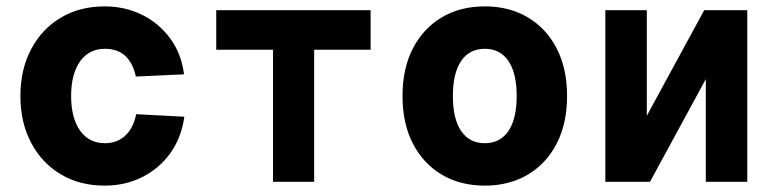

<svg xmlns="http://www.w3.org/2000/svg" viewBox="-20 -570 2440 602"><path d="M308 12Q230 12 170.5 -23.5Q111 -59 77.5 -122.5Q44 -186 44 -269Q44 -352 77.5 -415.5Q111 -479 170.5 -514.5Q230 -550 308 -550Q372 -550 425.5 -523.5Q479 -497 514 -449Q549 -401 557 -337L406 -330Q387 -417 309 -417Q259 -417 231 -377.5Q203 -338 203 -269Q203 -200 231 -160.5Q259 -121 309 -121Q347 -121 372.5 -144.5Q398 -168 407 -212L558 -204Q549 -139 514.5 -90.5Q480 -42 426.5 -15Q373 12 308 12Z M836 0V-414H658V-538H1142V-414H965V0Z M1500 12Q1423 12 1365 -22.5Q1307 -57 1274.5 -120Q1242 -183 1242 -269Q1242 -355 1274.5 -418Q1307 -481 1365 -515.5Q1423 -550 1500 -550Q1577 -550 1635 -515.5Q1693 -481 1725.5 -418Q1758 -355 1758 -269Q1758 -183 1725.5 -120Q1693 -57 1635 -22.5Q1577 12 1500 12ZM1500 -121Q1548 -121 1574 -159Q1600 -197 1600 -269Q1600 -341 1574 -379Q1548 -417 1500 -417Q1452 -417 1426 -379Q1400 -341 1400 -269Q1400 -197 1426 -159Q1452 -121 1500 -121Z M1878 0V-538H2008V-207L2188 -538H2323V0H2193V-322L2018 0Z"/></svg>

Font: Geist Mono ExtraBold
Style: Regular
Weight: 800
Monospace: yes
Designer: Basement.studio, Andrés Briganti, Mateo Zaragoza
Foundry: Basement.studio, Vercel, Andrés Briganti, Guido Ferreyra, Mateo Zaragoza
Version: Version 1.500; ttfautohint (v1.8.4.7-5d5b)